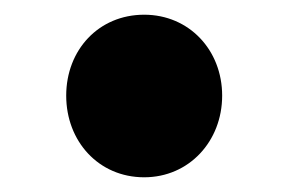

<svg xmlns="http://www.w3.org/2000/svg" viewBox="-20 -187 391 261"><path d="M176 54C237 54 282 5 282 -57C282 -119 237 -167 176 -167C114 -167 70 -119 70 -57C70 5 114 54 176 54Z"/></svg>

Font: コーポレート・ロゴ（ラウンド）ver3 Bold
Style: Regular
Weight: 700
Designer: [KANA_main] LOGOTYPE.JP [Source Han Sans] Ryoko NISHIZUKA 西塚涼子 (kana, bopomofo & ideographs); Paul D. Hunt (Latin, Greek
Version: Version 12.001;FEAKit 1.0